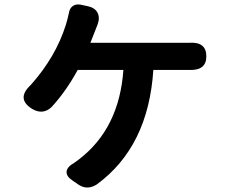

<svg xmlns="http://www.w3.org/2000/svg" viewBox="-20 -816 1040 870"><path d="M389.6 -622.1H836.9Q915 -627.9 915 -560.5Q915 -496.1 837.9 -499H674.8Q652.3 -151.4 418.9 19.5Q376 46.9 336.9 21.5L308.6 2Q280.3 -16.6 281.7 -38.1Q283.2 -59.6 316.4 -78.1Q330.1 -87.9 338.9 -94.7Q520.5 -234.4 539.1 -499H332Q279.3 -402.3 213.9 -331.1Q174.8 -293.9 126 -322.3Q51.8 -368.2 119.1 -430.7Q232.4 -557.6 278.3 -703.1Q286.1 -728.5 292 -755.9Q294.9 -777.3 309.1 -788.1Q323.2 -798.8 344.7 -794.9L377 -788.1Q410.2 -781.2 421.9 -758.3Q433.6 -735.4 421.9 -704.1Q419.9 -700.2 418 -694.3Q408.2 -668.9 389.6 -622.1Z"/></svg>

Font: GenSenMaruGothic TW TTF Bold
Style: Regular
Weight: 700
Version: Version 1.301